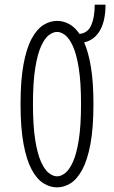

<svg xmlns="http://www.w3.org/2000/svg" viewBox="-20 -796 490 827"><path d="M226 11Q195.5 11 167.2 -6.5Q139 -24 116.8 -65Q94.5 -106 81.5 -175.2Q68.5 -244.5 68.5 -348Q68.5 -451 81.5 -520.2Q94.5 -589.5 116.8 -630.2Q139 -671 167.2 -688.5Q195.5 -706 226 -706Q252 -706 277 -693Q302 -680 322.5 -650Q358.5 -653.5 373.2 -687.8Q388 -722 388 -776H434.5Q434.5 -705.5 410.2 -664.2Q386 -623 342.5 -613.5Q361 -571.5 371.8 -506.2Q382.5 -441 382.5 -348Q382.5 -244.5 369.5 -175.2Q356.5 -106 334.2 -65Q312 -24 284 -6.5Q256 11 226 11ZM226 -36.5Q243 -36.5 261 -50.8Q279 -65 294.5 -99.5Q310 -134 319.5 -194.5Q329 -255 329 -348Q329 -440.5 319.5 -501Q310 -561.5 294.5 -596Q279 -630.5 261 -644.5Q243 -658.5 226 -658.5Q208.5 -658.5 190.2 -644.5Q172 -630.5 156.5 -596Q141 -561.5 131.5 -501Q122 -440.5 122 -348Q122 -255 131.5 -194.5Q141 -134 156.5 -99.5Q172 -65 190.2 -50.8Q208.5 -36.5 226 -36.5Z"/></svg>

Font: Trispace Condensed ExtraLight
Style: Regular
Weight: 200
Width: 3
Designer: Tyler Finck
Foundry: Etcetera Type Company
Version: Version 1.210; ttfautohint (v1.8.3)